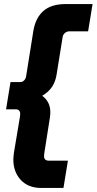

<svg xmlns="http://www.w3.org/2000/svg" viewBox="-20 -750 478 950"><path d="M184 180Q120 180 83 140.5Q46 101 46 39Q46 31 47 22.5Q48 14 49 5L79 -174Q79 -178 79.5 -182Q80 -186 80 -189Q80 -197 74.5 -203Q69 -209 59 -209H10L32 -344H81Q91 -344 99 -352Q107 -360 109 -371L145 -597Q156 -662 195 -696Q234 -730 306 -730H438L416 -595H323Q311 -595 301.5 -587Q292 -579 290 -567L260 -381Q255 -348 238.5 -322Q222 -296 189 -276Q210 -260 219.5 -240Q229 -220 229 -196Q229 -190 228.5 -183Q228 -176 227 -169L200 3Q199 8 198.5 14Q198 20 198 23Q198 45 222 45H316L294 180Z"/></svg>

Font: MuseoModerno
Style: Bold Italic
Weight: 700
Italic angle: -9°
Designer: Pablo Cosgaya, Héctor Gatti, Marcela Romero, and the Authors of The MuseoModerno Project.
Foundry: Omnibus-Type Team
Version: Version 1.003